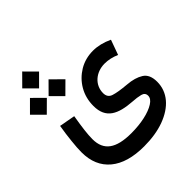

<svg xmlns="http://www.w3.org/2000/svg" viewBox="-254 -855 1245 1245"><g transform="rotate(-45 369.0 -232.5)"><path d="M695.3 -422.4C649.4 -443.8 605 -454.6 562.5 -454.6C516.1 -454.6 473.6 -443.4 435.5 -420.9C397.5 -397.9 367.2 -367.7 344.7 -329.1C322.3 -290.5 311 -247.1 311 -198.7C311 -83.5 387.7 -48.8 509.8 -40C537.1 -38.6 560.5 -35.2 580.1 -30.3C599.6 -25.4 609.4 -13.7 609.4 4.9C609.4 22.9 598.1 39.1 575.7 53.2C530.8 82 452.1 100.1 360.8 100.1C219.7 100.1 154.3 52.2 154.3 -50.8C154.3 -73.7 156.2 -100.1 159.7 -128.9C163.1 -157.7 168.5 -194.8 176.3 -240.2L66.9 -260.3C59.6 -217.8 54.2 -177.2 50.3 -138.7C45.9 -99.6 43.9 -66.9 43.9 -41C43.9 42.5 71.3 106.4 126 151.9C180.2 196.8 257.8 219.2 358.4 219.2C428.2 219.2 490.2 209.5 543.9 189.9C650.9 150.4 714.8 77.6 714.8 -17.6C714.8 -62.5 701.2 -93.8 673.3 -111.3C645.5 -128.9 608.9 -139.6 563.5 -143.1C511.7 -147.5 474.1 -153.8 450.2 -161.6C426.3 -168.9 414.1 -186.5 414.1 -213.4C414.1 -288.6 477.1 -342.3 556.6 -342.3C589.8 -342.3 623.5 -335 658.2 -319.8ZM142.6 -528.8 219.7 -606 142.6 -683.6 65.4 -606ZM227.5 -372.6 305.2 -449.7 227.5 -526.9 150.9 -449.7ZM57.1 -372.6 134.8 -449.7 57.1 -526.9 -20 -449.7Z"/></g></svg>

Font: Estedad SemiBold
Style: Regular
Weight: 600
Designer: Amin Abedi
Version: Version 7.3